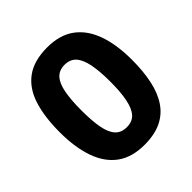

<svg xmlns="http://www.w3.org/2000/svg" viewBox="-182 -793 936 936"><g transform="rotate(-45 286.0 -325.0)"><path d="M535 -325Q535 -246 521.5 -183.5Q508 -121 478.5 -77.5Q449 -34 401.5 -11.5Q354 11 285 11Q199 11 144.1 -29Q89.3 -69 62.6 -144.5Q36 -220 36 -325Q36 -431 60 -506Q84 -581 139 -621Q194 -661 285 -661Q371 -661 426 -621Q481 -581 508 -506Q535 -431 535 -325ZM186 -325Q186 -253 195 -205.5Q204 -158 225.5 -134.5Q247 -111 285 -111Q323 -111 344.3 -134.4Q365.6 -157.8 375.3 -205.5Q385 -253.2 385 -325.5Q385 -397 375.5 -445Q366 -493 344.5 -517Q323 -541 285 -541Q247 -541 225.5 -517Q204 -493 195 -445Q186 -397 186 -325Z"/></g></svg>

Font: Noto Sans Telugu
Style: Regular
Weight: 400
Designer: Jelle Bosma - Monotype Design Team
Foundry: Monotype Imaging Inc.
Version: Version 2.003